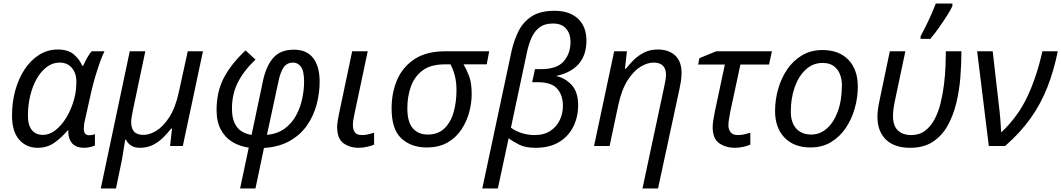

<svg xmlns="http://www.w3.org/2000/svg" viewBox="-20 -826 6003 1086"><path d="M193 10Q129 10 88.5 -36Q48 -82 48 -173Q48 -249 67 -316.5Q86 -384 120.5 -435.5Q155 -487 202.5 -516.5Q250 -546 307 -546Q364 -546 396.5 -519Q429 -492 445 -454H450Q458 -471 471 -495.5Q484 -520 499 -536H571Q560 -515 546.5 -477.5Q533 -440 519.5 -395Q506 -350 496 -306L461 -149Q457 -133 455.5 -119.5Q454 -106 454 -97Q454 -61 485 -61Q501 -61 517 -67V-3Q509 1 491 5.5Q473 10 456 10Q366 10 366 -89H363Q329 -48 288 -19Q247 10 193 10ZM223 -63Q259 -63 293.5 -89.5Q328 -116 355.5 -161.5Q383 -207 399 -264Q407 -293 409.5 -318.5Q412 -344 412 -365Q412 -412 386.5 -442Q361 -472 317 -472Q278 -472 245 -447.5Q212 -423 188 -381Q164 -339 151 -285Q138 -231 138 -172Q138 -117 160.5 -90Q183 -63 223 -63Z M550 240 714 -536H802L731 -199Q722 -156 722 -134Q722 -100 738.5 -81.5Q755 -63 792 -63Q826 -63 864.5 -86.5Q903 -110 937.5 -163Q972 -216 991 -303L1042 -536H1128L1014 0H942L953 -99H948Q929 -74 903.5 -48.5Q878 -23 845.5 -6.5Q813 10 771 10Q716 10 692 -36H688Q686 -22 682 2Q678 26 674.5 49Q671 72 668 86L636 240Z M1338 240 1387 9Q1336 2 1294.5 -23Q1253 -48 1229 -93Q1205 -138 1205 -204Q1205 -308 1246.5 -386.5Q1288 -465 1369 -541L1425 -489Q1358 -425 1325 -359Q1292 -293 1292 -213Q1292 -160 1307.5 -128.5Q1323 -97 1348.5 -82Q1374 -67 1403 -63L1468 -371Q1485 -451 1525 -498Q1565 -545 1643 -545Q1715 -545 1751.5 -497.5Q1788 -450 1788 -364Q1788 -299 1771 -235Q1754 -171 1717 -117.5Q1680 -64 1620 -29.5Q1560 5 1473 11L1425 240ZM1490 -63Q1550 -69 1590.5 -99Q1631 -129 1655 -173.5Q1679 -218 1689.5 -268Q1700 -318 1700 -363Q1700 -424 1682.5 -448Q1665 -472 1638 -472Q1603 -472 1584 -444.5Q1565 -417 1554 -361Z M2010 10Q1958 10 1922.5 -16Q1887 -42 1887 -107Q1887 -122 1890 -140.5Q1893 -159 1897 -180L1972 -536H2060L1984 -177Q1981 -164 1978.5 -148Q1976 -132 1976 -118Q1976 -94 1987 -78Q1998 -62 2027 -62Q2044 -62 2060 -65.5Q2076 -69 2096 -75V-8Q2083 -2 2058 4Q2033 10 2010 10Z M2393 8Q2305 8 2250 -43.5Q2195 -95 2195 -212Q2195 -303 2227 -376Q2259 -449 2326 -492.5Q2393 -536 2499 -536H2747L2733 -462H2602Q2619 -433 2633.5 -395Q2648 -357 2648 -293Q2648 -246 2634.5 -193.5Q2621 -141 2591 -95Q2561 -49 2512.5 -20.5Q2464 8 2393 8ZM2399 -65Q2458 -65 2494 -100Q2530 -135 2546 -192Q2562 -249 2562 -316Q2562 -363 2552 -400Q2542 -437 2528 -462H2495Q2417 -462 2371 -428Q2325 -394 2304.5 -337.5Q2284 -281 2284 -214Q2284 -136 2315 -100.5Q2346 -65 2399 -65Z M2708 240 2873 -535Q2887 -598 2913 -650Q2939 -702 2987.5 -733.5Q3036 -765 3116 -765Q3201 -765 3249 -720.5Q3297 -676 3297 -596Q3297 -434 3125 -396Q3177 -385 3213.5 -345.5Q3250 -306 3250 -231Q3250 -163 3222 -108Q3194 -53 3140.5 -21.5Q3087 10 3010 10Q2952 10 2917 -7.5Q2882 -25 2857 -44L2796 240ZM3003 -62Q3058 -62 3093.5 -86Q3129 -110 3146.5 -147.5Q3164 -185 3164 -227Q3164 -287 3132 -324Q3100 -361 3022 -361H2990L3006 -435H3041Q3130 -435 3168.5 -479Q3207 -523 3207 -590Q3207 -634 3182.5 -663.5Q3158 -693 3107 -693Q3060 -693 3031 -670.5Q3002 -648 2986 -611.5Q2970 -575 2961 -532L2870 -104Q2894 -85 2930 -73.5Q2966 -62 3003 -62Z M3614 240 3737 -336Q3742 -359 3744.5 -375Q3747 -391 3747 -405Q3747 -436 3730 -454Q3713 -472 3676 -472Q3642 -472 3603 -448.5Q3564 -425 3530 -372Q3496 -319 3477 -231L3428 0H3340L3454 -536H3526L3515 -437H3520Q3539 -462 3564.5 -487Q3590 -512 3623.5 -529Q3657 -546 3700 -546Q3762 -546 3798.5 -512.5Q3835 -479 3835 -414Q3835 -391 3831.5 -367.5Q3828 -344 3824 -326L3702 240Z M4139 10Q4085 10 4048 -16Q4011 -42 4011 -107Q4011 -124 4015 -149Q4019 -174 4024 -198L4080 -461H3929L3936 -497L4031 -536H4346L4330 -461H4168L4111 -196Q4107 -173 4103.5 -153Q4100 -133 4100 -117Q4100 -94 4112.5 -78Q4125 -62 4153 -62Q4170 -62 4187 -65.5Q4204 -69 4224 -75V-8Q4212 -2 4186.5 4Q4161 10 4139 10Z M4564 8Q4471 8 4417.5 -47.5Q4364 -103 4364 -198Q4364 -260 4381 -321Q4398 -382 4431.5 -432Q4465 -482 4515.5 -512.5Q4566 -543 4632 -543Q4726 -543 4779 -487.5Q4832 -432 4832 -336Q4832 -275 4815 -214Q4798 -153 4764.5 -103Q4731 -53 4681 -22.5Q4631 8 4564 8ZM4569 -65Q4617 -65 4656 -98.5Q4695 -132 4718.5 -195Q4742 -258 4742 -346Q4742 -376 4731.5 -404.5Q4721 -433 4697 -451.5Q4673 -470 4633 -470Q4578 -470 4537.5 -432.5Q4497 -395 4475 -332.5Q4453 -270 4453 -195Q4453 -133 4483.5 -99Q4514 -65 4569 -65Z M5128 10Q5039 10 4991 -36.5Q4943 -83 4943 -166Q4943 -186 4946 -208.5Q4949 -231 4958 -273L5013 -536H5101L5046 -276Q5037 -234 5034 -211.5Q5031 -189 5031 -171Q5031 -114 5059 -88Q5087 -62 5134 -62Q5180 -62 5212.5 -86.5Q5245 -111 5266.5 -152Q5288 -193 5300.5 -244Q5313 -295 5319.5 -348.5Q5326 -402 5328 -451Q5330 -500 5330 -536H5418Q5418 -465 5412 -388.5Q5406 -312 5388.5 -241Q5371 -170 5339 -113.5Q5307 -57 5255.5 -23.5Q5204 10 5128 10ZM5187 -606V-620Q5200 -645 5216.5 -678Q5233 -711 5248 -745Q5263 -779 5273 -806H5367V-792Q5359 -773 5337.5 -739Q5316 -705 5290.5 -669Q5265 -633 5242 -606Z M5573 0 5507 -536H5595L5630 -230Q5635 -190 5638 -152.5Q5641 -115 5643 -77Q5738 -166 5791.5 -280.5Q5845 -395 5876 -536H5963Q5941 -427 5904.5 -333.5Q5868 -240 5810 -158Q5752 -76 5665 0Z"/></svg>

Font: Noto Sans IKEA
Style: Italic
Weight: 400
Italic angle: -12°
Designer: Monotype Design Team
Foundry: Monotype Imaging Inc.
Version: Version 2.001